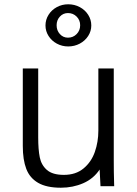

<svg xmlns="http://www.w3.org/2000/svg" viewBox="-20 -870 640 897"><path d="M86.5 -188V-550H158.5V-228Q158.5 -171 165.8 -135Q173 -99 199.2 -76Q225.5 -53 278.5 -53Q334 -53 370.2 -83Q406.5 -113 423 -160Q439.5 -207 439.5 -260V-550H511.5V-119Q511.5 -65.5 513 -18L513.5 0H449.5L445.5 -78Q417 -35 368.8 -14Q320.5 7 264.5 7Q197.5 7 158.2 -15.8Q119 -38.5 102.8 -81Q86.5 -123.5 86.5 -188ZM192.5 -751Q192.5 -778 206.8 -800.8Q221 -823.5 245.5 -836.8Q270 -850 298.5 -850Q328 -850 352.8 -836.8Q377.5 -823.5 392 -800.8Q406.5 -778 406.5 -751Q406.5 -724.5 392 -702Q377.5 -679.5 352.8 -666.2Q328 -653 298.5 -653Q270 -653 245.5 -666.2Q221 -679.5 206.8 -702Q192.5 -724.5 192.5 -751ZM354.5 -752Q354.5 -776 338 -792.5Q321.5 -809 297.5 -809Q275 -809 259.8 -792.5Q244.5 -776 244.5 -752Q244.5 -727.5 259.8 -710.8Q275 -694 297.5 -694Q321.5 -694 338 -710.8Q354.5 -727.5 354.5 -752Z"/></svg>

Font: JuliaMono Light
Style: Regular
Weight: 300
Monospace: yes
Designer: cormullion
Foundry: corm
Version: Version 0.054; ttfautohint (v1.8.4)